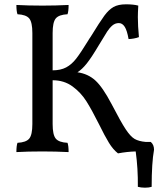

<svg xmlns="http://www.w3.org/2000/svg" viewBox="-20 -702 758 890"><path d="M694 -8Q683 53 683 164Q671 168 652 168Q634 168 619 164Q620 79 609 0Q569 1 527 9Q504 -9 485 -40Q466 -71 439 -126Q406 -192 380.5 -232.5Q355 -273 316 -301.5Q277 -330 224 -330V-127Q224 -77 238.5 -59.5Q253 -42 293 -40Q298 -26 298 3Q238 0 177 0Q107 0 56 3Q56 -26 61 -40Q101 -42 115.5 -59.5Q130 -77 130 -127V-549Q130 -599 115.5 -616.5Q101 -634 61 -636Q56 -650 56 -679Q111 -676 177 -676Q238 -676 298 -679Q298 -650 293 -636Q253 -634 238.5 -616.5Q224 -599 224 -549V-376Q261 -376 286.5 -389.5Q312 -403 333 -430Q354 -457 389 -514Q391 -517 393.5 -521.5Q396 -526 400 -531Q443 -601 463.5 -629Q484 -657 506 -669.5Q528 -682 564 -682Q599 -682 621 -676Q619 -642 619 -623Q619 -582 624 -530Q614 -526 600 -523.5Q586 -521 576 -521Q569 -561 558 -578Q547 -595 531 -595Q514 -595 501 -584Q488 -573 477 -556Q466 -539 439 -494Q404 -435 382 -407.5Q360 -380 339 -367Q388 -360 422 -329Q456 -298 497 -220Q540 -137 562.5 -103Q585 -69 604 -58Q623 -47 656 -44H679Q694 -31 694 -8Z"/></svg>

Font: Vollkorn SC
Style: Regular
Weight: 400
Designer: Friedrich Althausen
Foundry: Friedrich Althausen
Version: Version 4.015